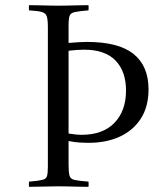

<svg xmlns="http://www.w3.org/2000/svg" viewBox="-20 -721 644 742"><path d="M92 1Q91 -9 92 -19Q127 -22 142.5 -25.5Q158 -29 161.5 -40Q165 -51 165 -77V-614Q165 -644 161 -657Q157 -670 142 -674.5Q127 -679 92 -681Q91 -691 92 -701Q107 -701 128.5 -700.5Q150 -700 171 -699.5Q192 -699 206 -699Q220 -699 241.5 -699.5Q263 -700 285.5 -700.5Q308 -701 322 -701Q323 -691 322 -681Q286 -678 269.5 -674.5Q253 -671 249 -660Q245 -649 245 -623V-555Q267 -557 285 -558Q303 -559 316 -559Q438 -559 496 -512.5Q554 -466 554 -376Q554 -309 524.5 -263Q495 -217 443 -193Q391 -169 322 -169Q311 -169 290 -170Q269 -171 245 -176V-86Q245 -56 248.5 -42.5Q252 -29 268.5 -25.5Q285 -22 322 -19Q323 -9 322 1Q307 1 285 0.5Q263 0 241 -0.5Q219 -1 205 -1Q184 -1 149.5 0Q115 1 92 1ZM245 -205Q263 -202 274.5 -201Q286 -200 295 -200Q378 -200 422.5 -246.5Q467 -293 467 -371Q467 -445 426.5 -487Q386 -529 305 -529Q292 -529 277.5 -528Q263 -527 245 -525Z"/></svg>

Font: Castoro Titling
Style: Regular
Weight: 400
Version: Version 2.04